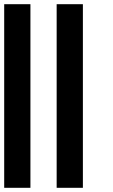

<svg xmlns="http://www.w3.org/2000/svg" viewBox="-20 -895 540 915"><path d="M375 -875V0H250V-875ZM125 -875V0H0V-875Z"/></svg>

Font: CraftyPE
Style: Regular
Weight: 400
Designer: Erek Butcher
Foundry: Haunted Coop
Version: Version 0.018;April 4, 2024;FontCreator 15.0.0.2962 64-bit